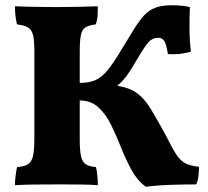

<svg xmlns="http://www.w3.org/2000/svg" viewBox="-20 -703 792 732"><path d="M37 3Q37 -14 39.5 -33.5Q42 -53 45 -66Q72 -68 86 -76.5Q100 -85 105.5 -107Q111 -129 111 -172V-506Q111 -548 106 -569Q101 -590 86.5 -598.5Q72 -607 45 -610Q37 -640 37 -679Q54 -678 83.5 -677.5Q113 -677 145 -676.5Q177 -676 200 -676Q235 -676 279.5 -677Q324 -678 353 -679Q353 -660 352 -643.5Q351 -627 345 -610Q320 -607 306.5 -599Q293 -591 288.5 -569.5Q284 -548 284 -506V-387Q320 -387 344 -397.5Q368 -408 390 -435Q412 -462 442 -512Q470 -558 490 -590.5Q510 -623 528.5 -643.5Q547 -664 572 -673.5Q597 -683 635 -683Q655 -683 674 -681Q693 -679 704 -676Q702 -639 702.5 -591Q703 -543 708 -506Q691 -501 669.5 -498Q648 -495 620 -497Q614 -537 605.5 -548Q597 -559 583 -559Q561 -559 546 -542Q531 -525 507 -484Q479 -436 462.5 -413.5Q446 -391 427 -376Q473 -369 501.5 -348.5Q530 -328 554 -289Q578 -250 612 -187Q636 -139 651.5 -115Q667 -91 685.5 -81Q704 -71 739 -67Q739 -59 737 -36.5Q735 -14 728 0Q690 0 636.5 1.5Q583 3 536 9Q504 -14 482 -54Q460 -94 442 -139.5Q424 -185 404 -226Q384 -267 355.5 -293.5Q327 -320 284 -320V-172Q284 -129 289 -107Q294 -85 307.5 -76.5Q321 -68 346 -66Q349 -54 351 -34.5Q353 -15 353 3Q329 1 290.5 0.5Q252 0 208 0Q162 0 115.5 0.5Q69 1 37 3Z"/></svg>

Font: Vollkorn ExtraBold
Style: Regular
Weight: 800
Designer: Friedrich Althausen
Foundry: Friedrich Althausen
Version: Version 5.000; ttfautohint (v1.8.3)